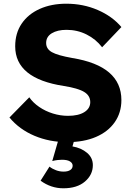

<svg xmlns="http://www.w3.org/2000/svg" viewBox="-20 -751 720 1036"><path d="M31 -117 138 -226Q158 -197 191.5 -174Q225 -151 265.5 -138.5Q306 -126 347 -126Q403 -126 435 -146Q467 -166 467 -200Q467 -235 434 -255Q401 -275 325 -287Q62 -327 62 -501Q62 -572 97 -623.5Q132 -675 194.5 -703Q257 -731 338 -731Q429 -731 507.5 -697Q586 -663 635 -605L531 -496Q497 -540 447 -565Q397 -590 339 -590Q290 -590 259.5 -571.5Q229 -553 229 -519Q229 -487 260 -469.5Q291 -452 370 -438Q635 -395 635 -211Q635 -143 599 -91.5Q563 -40 497.5 -12Q432 16 343 16Q247 16 165.5 -18.5Q84 -53 31 -117ZM199 224 247 148Q262 160 282 167.5Q302 175 323 175Q346 175 359 166.5Q372 158 372 143Q372 129 357.5 120Q343 111 314 111Q305 111 291 112.5Q277 114 262 118L299 -10H385L371 39Q418 47 449.5 73.5Q481 100 481 140Q481 192 438.5 228.5Q396 265 322 265Q255 265 199 224Z"/></svg>

Font: Wix Madefor Text ExtraBold
Style: Regular
Weight: 800
Designer: Dalton Maag Ltd
Foundry: Dalton Maag Ltd
Version: Version 3.100